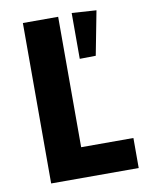

<svg xmlns="http://www.w3.org/2000/svg" viewBox="-81 -765 642 825"><g transform="rotate(-10 240.0 -353.0)"><path d="M229 -131H457V0H75V-700H229ZM289 -706 396 -699 359 -507 289 -506Z"/></g></svg>

Font: Tilda Sans Extra Bold
Style: Regular
Weight: 800
Designer: ParaType Ltd
Foundry: ParaType Ltd
Version: Version 1.009